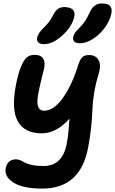

<svg xmlns="http://www.w3.org/2000/svg" viewBox="-20 -806 666 1110"><path d="M442.9 -556.2Q419.4 -556.2 409.9 -565.2Q400.4 -574.2 402.8 -590.8Q405.8 -605 414.6 -617.7Q423.3 -630.4 441.9 -647.9Q461.4 -667.5 473.1 -686Q484.9 -704.6 500 -736.8Q522 -786.1 568.8 -786.1Q635.3 -786.1 624 -729Q615.2 -685.5 585.2 -645Q555.2 -604.5 516.4 -580.3Q477.5 -556.2 442.9 -556.2ZM234.9 -550.8Q212.4 -550.8 201.7 -560.8Q190.9 -570.8 194.8 -587.9Q197.8 -602.1 206.1 -614.7Q214.4 -627.4 232.9 -646Q252.9 -666 263.9 -680.7Q274.9 -695.3 286.1 -716.8Q299.3 -743.2 314.5 -754.2Q329.6 -765.1 351.1 -765.1Q384.3 -765.1 399.9 -751Q415.5 -736.8 409.2 -709Q396.5 -652.3 341.1 -601.6Q285.6 -550.8 234.9 -550.8ZM224.1 284.2Q112.3 284.2 57.9 249.5Q3.4 214.8 13.2 166Q23.9 115.2 73.2 115.2Q85.9 115.2 99.4 121.3Q112.8 127.4 125 134.5Q137.2 141.6 165 147.7Q192.9 153.8 231 153.8Q340.3 153.8 365.2 27.8Q370.1 2.9 373 -19.5Q376 -42 378.4 -75.2Q380.9 -108.4 381.8 -120.1Q306.6 -35.2 221.2 -35.2Q122.1 -35.2 83 -104.7Q43.9 -174.3 73.2 -319.8Q86.4 -388.2 103.8 -426.5Q121.1 -464.8 138.2 -476.8Q155.3 -488.8 179.2 -488.8Q216.8 -488.8 230 -467Q243.2 -445.3 233.9 -405.8Q230.5 -391.1 223.1 -362.3Q197.3 -259.8 196.3 -223.1Q194.8 -166 234.9 -166Q291.5 -166 344.5 -241.2Q397.5 -316.4 433.1 -433.1Q443.8 -464.4 456.8 -476.1Q469.7 -487.8 495.1 -487.8Q532.2 -487.8 549.3 -459.7Q566.4 -431.6 549.8 -377Q532.2 -319.3 523.7 -265.1Q515.1 -210.9 514.2 -172.1Q513.2 -133.3 507.1 -72.3Q501 -11.2 488.8 50.8Q443.4 284.2 224.1 284.2Z"/></svg>

Font: Shantell Sans Bouncy
Style: Italic
Weight: 600
Italic angle: -11.31°
Designer: Stephen Nixon, Anya Danilova, Shantell Martin
Foundry: Arrow Type
Version: Version 1.006;[9816181b4]